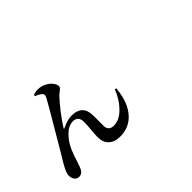

<svg xmlns="http://www.w3.org/2000/svg" viewBox="-94 -1209 1688 1688"><g transform="rotate(-45 750.0 -365.5)"><path d="M649.4 38.1Q580.1 38.1 542 2Q504.9 -32.2 503.9 -93.8Q502.9 -128.9 509.8 -192.4Q514.6 -248 514.6 -277.3Q514.6 -351.6 447.3 -351.6Q392.6 -351.6 339.8 -297.9Q294.9 -252.9 264.6 -184.6Q248 -147.5 224.6 -73.2Q212.9 -38.1 207 -22.5Q186.5 33.2 142.6 33.2Q116.2 33.2 99.6 10.7Q85 -10.7 85 -39.1Q85 -65.4 105.5 -106.4Q118.2 -132.8 155.3 -193.4Q178.7 -232.4 191.4 -253.9Q213.9 -293 282.2 -408.2Q414.1 -631.8 432.6 -668Q445.3 -695.3 427.7 -710.9Q408.2 -728.5 369.1 -743.2L371.1 -757.8Q413.1 -773.4 452.1 -766.6Q505.9 -758.8 545.9 -721.7Q581.1 -687.5 581.1 -655.3Q581.1 -640.6 552.7 -619.1Q532.2 -604.5 522.5 -593.8Q485.4 -555.7 431.6 -485.8Q377.9 -416 347.7 -366.2Q345.7 -361.3 347.2 -359.9Q348.6 -358.4 353.5 -361.3Q421.9 -395.5 475.6 -395.5Q601.6 -395.5 610.4 -278.3Q612.3 -246.1 611.3 -180.7Q611.3 -150.4 611.3 -134.8Q611.3 -69.3 677.7 -69.3Q750 -69.3 816.4 -140.6Q874 -201.2 908.2 -290L923.8 -286.1Q908.2 -122.1 829.1 -38.1Q758.8 38.1 649.4 38.1Z"/></g></svg>

Font: Bpmf GenYo Min B
Style: B
Weight: 700
Foundry: But Ko
Version: Version 1.320